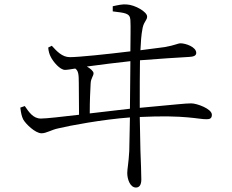

<svg xmlns="http://www.w3.org/2000/svg" viewBox="-20 -785 1040 860"><path d="M71 -303C74 -279 77 -264 84 -250C95 -230 138 -188 166 -188C188 -188 211 -204 241 -210C290 -222 439 -250 562 -259L559 -109C556 -53 550 -29 550 -10C550 18 563 55 589 55C605 55 613 42 613 19C613 -3 611 -62 609 -111L606 -261C814 -271 869 -250 906 -251C919 -251 929 -254 929 -271C929 -298 861 -322 837 -322C809 -322 771 -317 606 -302C606 -382 606 -463 607 -515C681 -521 789 -528 827 -530C844 -531 859 -534 859 -548C859 -575 811 -591 789 -591C776 -591 764 -582 717 -574L609 -560C611 -596 612 -626 619 -661C626 -691 639 -694 639 -711C639 -732 585 -763 548 -765C529 -767 508 -762 485 -757V-734C539 -727 562 -727 564 -696C566 -668 564 -608 564 -555C458 -542 332 -529 293 -529C258 -529 234 -556 212 -580L196 -572C197 -556 202 -540 207 -531C218 -508 249 -472 271 -472C281 -472 299 -475 317 -478C331 -468 333 -453 333 -411L334 -271C256 -262 188 -254 163 -254C128 -254 109 -284 91 -310ZM564 -511 562 -298 382 -277C382 -334 384 -374 386 -411C387 -435 399 -444 399 -457C399 -466 384 -479 369 -487C426 -495 509 -505 564 -511Z"/></svg>

Font: Noto Serif TC Light
Style: Regular
Weight: 300
Designer: Ryoko NISHIZUKA 西塚涼子 (kana & ideographs); Frank Grießhammer (Latin, Greek & Cyrillic); Wenlong ZHANG 张文龙 (bopomofo); San
Foundry: Adobe
Version: Version 2.001;hotconv 1.1.0;makeotfexe 2.6.0